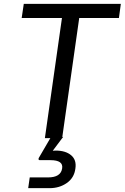

<svg xmlns="http://www.w3.org/2000/svg" viewBox="-20 -720 650 1001"><path d="M214 0 303 -626H93L104 -700H610L600 -626H393L304 0ZM127 261 135 205H230Q297 205 304 158Q311 115 243 115H188Q180 115 181 108Q181 105 183 102L246 -6H309L255 66Q263 65 270 65Q322 65 351 89.5Q380 114 373 159Q367 207 328.5 234Q290 261 238 261Z"/></svg>

Font: Host Grotesk
Style: Italic
Weight: 400
Italic angle: -8°
Designer: Doğukan Karapınar based on Poppins by Indian Type Foundry, Jonny Pinhorn
Foundry: Element Type
Version: Version 1.001; ttfautohint (v1.8.4.7-5d5b)